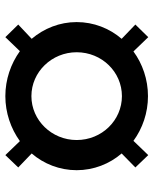

<svg xmlns="http://www.w3.org/2000/svg" viewBox="50 -706 561 700"><g transform="rotate(-90 330.0 -355.5)"><path d="M545 -616 494 -563C448 -596 391 -616 330 -616C269 -616 212 -596 166 -563L115 -616L70 -569L121 -520C83 -476 60 -418 60 -356C60 -294 83 -236 121 -192L70 -142L115 -95L167 -149C212 -116 269 -96 330 -96C391 -96 448 -116 493 -149L545 -95L591 -142L539 -192C577 -236 600 -294 600 -356C600 -418 577 -475 539 -520L591 -569ZM330 -191C242 -191 170 -264 170 -356C170 -447 242 -521 330 -521C418 -521 490 -447 490 -356C490 -264 418 -191 330 -191Z"/></g></svg>

Font: Goli Medium
Style: Regular
Weight: 500
Designer: jaikishan Patel
Foundry: MagicType
Version: Version 1.000;Glyphs 3.2 (3242)